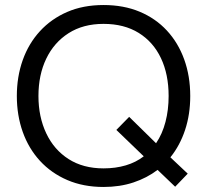

<svg xmlns="http://www.w3.org/2000/svg" viewBox="-20 -732 829 764"><path d="M677 11 607 -56Q565 -24 511 -6Q457 12 392 12Q312 12 248 -15.5Q184 -43 139 -92Q94 -141 70.5 -207Q47 -273 47 -350Q47 -427 70.5 -493Q94 -559 139 -608Q184 -657 247.5 -684.5Q311 -712 392 -712Q472 -712 535.5 -685.5Q599 -659 644 -610.5Q689 -562 713 -495.5Q737 -429 737 -350Q737 -277 716.5 -215Q696 -153 658 -106L727 -41ZM133 -350Q133 -267 164 -201.5Q195 -136 253 -99Q311 -62 392 -62Q440 -62 480.5 -74Q521 -86 552 -110L443 -215L494 -267L601 -162Q626 -199 638.5 -247Q651 -295 651 -350Q651 -436 620.5 -500.5Q590 -565 532 -601Q474 -637 392 -637Q311 -637 253 -600Q195 -563 164 -498.5Q133 -434 133 -350Z"/></svg>

Font: Rethink Sans
Style: Regular
Weight: 400
Designer: The Rethink Sans project authors (Hans Thiessen). DM Sans designed by Colophon Foundry.
Foundry: Rethink Communications LLC
Version: Version 1.001